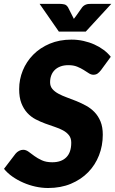

<svg xmlns="http://www.w3.org/2000/svg" viewBox="-29 -934 578 962"><path d="M477 -582.5Q468 -571 459.5 -565.2Q451 -559.5 439 -559.5Q427.5 -559.5 416 -567Q404.5 -574.5 390.2 -583.5Q376 -592.5 357.5 -600Q339 -607.5 314 -607.5Q291 -607.5 273.8 -601Q256.5 -594.5 245 -583Q233.5 -571.5 227.8 -556Q222 -540.5 222 -522Q222 -502 233.2 -488.5Q244.5 -475 263.2 -464.8Q282 -454.5 305.5 -446Q329 -437.5 353.8 -427.5Q378.5 -417.5 402.2 -404.5Q426 -391.5 444.8 -372Q463.5 -352.5 474.8 -325Q486 -297.5 486 -259Q486 -204 467 -155.5Q448 -107 412.5 -70.8Q377 -34.5 326.2 -13.2Q275.5 8 212 8Q180.5 8 148.8 1Q117 -6 87.8 -18.8Q58.5 -31.5 33.5 -49Q8.5 -66.5 -9 -88L49 -164Q56 -172.5 66.2 -178Q76.5 -183.5 87 -183.5Q101 -183.5 114.2 -173.8Q127.5 -164 143.5 -152.2Q159.5 -140.5 180.8 -130.8Q202 -121 233 -121Q278.5 -121 303.2 -145.8Q328 -170.5 328 -219Q328 -241.5 316.8 -256Q305.5 -270.5 287.2 -280.5Q269 -290.5 245.5 -298.2Q222 -306 197.5 -315Q173 -324 149.5 -336.2Q126 -348.5 107.8 -368.2Q89.5 -388 78.2 -416.8Q67 -445.5 67 -487.5Q67 -536 85.2 -580.8Q103.5 -625.5 137.5 -660Q171.5 -694.5 220 -715Q268.5 -735.5 329 -735.5Q360 -735.5 389.2 -729Q418.5 -722.5 444 -711Q469.5 -699.5 490.5 -683.8Q511.5 -668 526 -649.5ZM528.5 -914.5 400.5 -775.5H266L169.5 -914.5H272.5Q281 -914.5 292.5 -912.2Q304 -910 312 -897L334.5 -852.5Q336.5 -849 338 -845.8Q339.5 -842.5 341 -839.5L351 -852.5L382 -896.5Q387 -903 393 -906.8Q399 -910.5 404.8 -912.2Q410.5 -914 416 -914.2Q421.5 -914.5 425.5 -914.5Z"/></svg>

Font: Lato ExtraBold
Style: Italic
Weight: 800
Italic angle: -7°
Designer: Lukasz Dziedzic with Adam Twardoch and Botio Nikoltchev
Foundry: tyPoland Lukasz Dziedzic
Version: Version 2.015; 2015-08-06; http://www.latofonts.com/